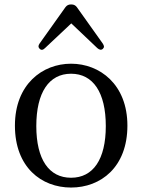

<svg xmlns="http://www.w3.org/2000/svg" viewBox="-20 -821 639 862"><path d="M299 21C432 21 552 -70 552 -257C552 -442 428 -535 299 -535C170 -535 47 -442 47 -257C47 -70 166 21 299 21ZM143 -255C143 -406 200 -490 299 -490C398 -490 455 -406 455 -255C455 -105 398 -23 299 -23C200 -23 143 -105 143 -255ZM158 -602C165 -595 173 -596 182 -605L300 -716L417 -605C426 -597 435 -595 442 -602C449 -609 448 -615 441 -626L325 -789C319 -797 311 -801 301 -801H298C288 -801 280 -797 274 -789L158 -626C151 -616 151 -609 158 -602Z"/></svg>

Font: 寒蝉锦书宋 Text
Style: Regular
Weight: 400
Designer: 寒蝉锦书宋{Warren} 思源宋体{Ryoko NISHIZUKA 西塚涼子 (kana & ideographs); Frank Grießhammer (Latin, Greek & Cyrillic); Wenlong ZHANG 
Foundry: Adobe & ChillType
Version: Version 2.000;Glyphs 3.1.1 (3135)